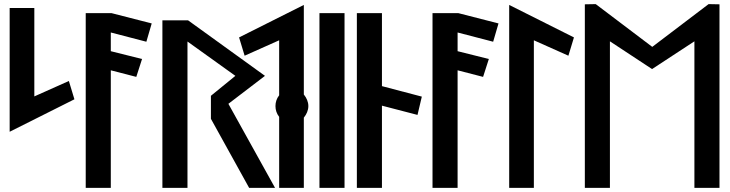

<svg xmlns="http://www.w3.org/2000/svg" viewBox="-20 -924 3553 934"><path d="M27 -283 342 -441 315 -530 147 -455V-885H27Z M397 -10H519V-582L643 -550L671 -637L519 -675V-766L692 -721L718 -810L523 -860H397Z M1091 -419 1269 -555 895 -825H770V-10H892V-722L1125 -555L1006 -458V-346L1192 -10H1318Z M1458 -352 1459 -353C1471 -368 1480 -387 1480 -408C1480 -429 1471 -448 1459 -463L1458 -464V-900L1143 -742L1170 -653L1338 -728V-460L1337 -459C1326 -445 1320 -427 1320 -408C1320 -389 1326 -371 1337 -357L1338 -356V-10H1458Z M1656 -10V-860H1534V-10Z M1838 -10V-410L2011 -365L2032 -454L1838 -505V-860H1716V-10Z M2084 -10H2206V-582L2330 -550L2358 -637L2206 -675V-766L2379 -721L2405 -810L2210 -860H2084Z M2577 -10V-728L2745 -653L2772 -742L2457 -900V-10Z M3358 -10H3480V-903L3427 -904L3153 -696L2878 -904L2825 -903V-10H2947V-723L3152 -588L3358 -723Z"/></svg>

Font: Ny Stormning
Style: Fi
Weight: 300
Designer: Robert Jablonski, Mew Too
Foundry: Cannot Into Space Fonts
Version: Version 0.90